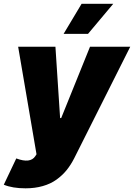

<svg xmlns="http://www.w3.org/2000/svg" viewBox="-45 -793 710 1017"><path d="M90.2 204.5Q21.3 204.5 -24.9 185.4L41.2 46.2Q116.1 74.2 142 34.1L148.4 24.1L51.1 -545.5H248.6L273.4 -167.6H279.1L431.8 -545.5H644.9L348 45.5Q329.9 81 307.4 108.7Q284.8 136.4 253.9 158.6Q223 180.8 181.5 192.6Q139.9 204.5 90.2 204.5ZM291.9 -613.6 387.1 -772.7H554.7L421.2 -613.6Z"/></svg>

Font: Karasuma Gothic
Style: Italic
Weight: 900
Italic angle: -9.39999°
Designer: Rasmus Andersson / Ryoko Nishizuka
Foundry: Genbu
Version: Version 1.00